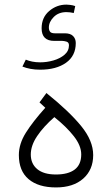

<svg xmlns="http://www.w3.org/2000/svg" viewBox="-20 -822 490 840"><path d="M92.8 -561Q105.5 -555.7 121.1 -552.5Q136.7 -549.3 156.2 -549.3Q185.1 -549.3 213.9 -557.6Q242.7 -565.9 262.2 -582.5Q281.7 -599.1 281.7 -624Q281.7 -636.7 270.8 -639.9Q259.8 -643.1 252.4 -643.1H217.3Q162.1 -643.1 162.1 -698.2Q162.1 -745.6 195.1 -773.7Q228 -801.8 270.5 -801.8Q276.4 -801.8 287.4 -800.5Q298.3 -799.3 309.1 -795.4L302.7 -765.1Q285.6 -769 270.5 -769Q236.3 -769 215.1 -747.6Q193.8 -726.1 193.8 -701.7Q193.8 -689.9 199.2 -683.1Q204.6 -676.3 219.7 -676.3H263.7Q288.1 -676.3 299.8 -664.3Q311.5 -652.3 311.5 -633.8Q311.5 -577.6 268.8 -547.4Q226.1 -517.1 155.3 -517.1Q132.8 -517.1 113.3 -520.8Q93.8 -524.4 78.1 -530.8ZM183.1 -415Q282.7 -335 335.2 -270.5Q387.7 -206.1 387.7 -143.6Q387.7 -79.1 344 -40.5Q300.3 -2 225.1 -2Q147.9 -2 105.2 -38.1Q62.5 -74.2 62.5 -143.6Q62.5 -192.9 93.5 -241.9Q124.5 -291 178.2 -350.6L152.8 -374ZM217.8 -309.6Q170.4 -268.1 142.6 -226.8Q114.7 -185.5 114.7 -146Q114.7 -105.5 143.1 -82Q171.4 -58.6 224.6 -58.6Q278.3 -58.6 306.9 -80.3Q335.4 -102.1 335.4 -146.5Q335.4 -184.6 303.2 -225.8Q271 -267.1 217.8 -309.6Z"/></svg>

Font: Vazir Thin WOL
Style: Thin-WOL
Weight: 100
Designer: Saber Rastikerdar
Foundry: Saber Rastikerdar
Version: Version 30.0.0